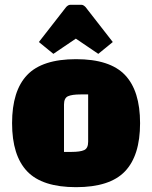

<svg xmlns="http://www.w3.org/2000/svg" viewBox="-20 -760 630 795"><path d="M92.5 -50.5Q30 -116 30 -250Q30 -384 92.5 -449.5Q155 -515 295 -515Q435 -515 497.5 -449.5Q560 -384 560 -250Q560 -116 497.5 -50.5Q435 15 295 15Q155 15 92.5 -50.5ZM245 -327V-131H276Q312 -131 328.5 -138.5Q345 -146 345 -173V-369H314Q278 -369 261.5 -361.5Q245 -354 245 -327ZM270 -740H318Q325 -740 334 -731L447 -586L387 -537L294 -600L201 -537L141 -586L254 -731Q263 -740 270 -740Z"/></svg>

Font: Myanmar Thuriya
Style: Regular
Weight: 400
Designer: Danh Hong
Foundry: Google Inc.
Version: Version 2.00 November 23, 2015